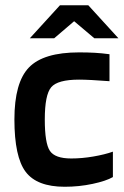

<svg xmlns="http://www.w3.org/2000/svg" viewBox="-20 -704 474 733"><path d="M411 -125V-28Q385 -13 333.5 -2Q282 9 227 9Q121 9 78 -48Q35 -105 35 -248Q35 -389 90.5 -446.5Q146 -504 282 -504Q315 -504 341.5 -502.5Q368 -501 398 -497V-394Q359 -397 330 -398.5Q301 -400 282 -400Q200 -400 175.5 -371Q151 -342 151 -248Q151 -157 170.5 -128Q190 -99 252 -99Q293 -99 336.5 -106.5Q380 -114 411 -125ZM432 -558H340L263 -623L187 -558H94L209 -684H317Z"/></svg>

Font: Blinker SemiBold
Style: Regular
Weight: 600
Designer: Juergen Huber
Foundry: supertype
Version: Version 1.015;PS 1.15;hotconv 1.0.88;makeotf.lib2.5.647800